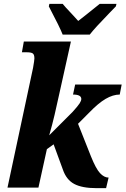

<svg xmlns="http://www.w3.org/2000/svg" viewBox="-20 -976 653 999"><path d="M442 -388 386 -332 453 -163Q479 -98 500.5 -75Q522 -52 545 -52L532 3H483Q407 3 366 -19Q325 -41 307 -94L259 -225L224 -200L180 0H19L152 -623Q159 -663 159 -672Q159 -692 150.5 -698Q142 -704 119 -704H94L104 -760H349L289 -490Q276 -430 264 -378.5Q252 -327 236 -272L358 -394Q386 -425 394.5 -438.5Q403 -452 403 -461Q403 -484 360 -484L371 -536H613L603 -484Q568 -484 529.5 -461.5Q491 -439 442 -388ZM234 -943 237 -956H306Q316 -943 355 -902L387 -867Q416 -889 499 -956H586L583 -943Q574 -933 551 -910Q473 -830 447 -796H306Q293 -831 234 -943Z"/></svg>

Font: Noto Serif NarrowExtraBold
Style: Italic
Weight: 800
Width: 4
Italic angle: -12°
Designer: Monotype Design Team
Foundry: Monotype Imaging Inc.
Version: Version 1.001